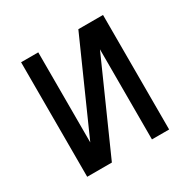

<svg xmlns="http://www.w3.org/2000/svg" viewBox="-124 -637 748 755"><g transform="rotate(-30 250.0 -260.0)"><path d="M64 0V-520H142V-111L324 -520H436V0H358V-409L176 0Z"/></g></svg>

Font: Iosevka Term
Style: Regular
Weight: 400
Monospace: yes
Designer: Belleve Invis
Foundry: Belleve Invis
Version: Version 30.0.1